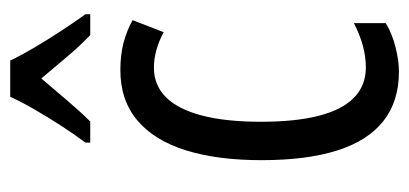

<svg xmlns="http://www.w3.org/2000/svg" viewBox="-236 -570 815 383"><g transform="rotate(-90 171.5 -378.5)"><path d="M220.2 9.8Q161.1 9.8 121.8 -21Q82.5 -51.8 63 -112.8Q43.5 -173.8 43.5 -264.2Q43.5 -352.5 63.2 -415.5Q83 -478.5 123 -512.2Q163.1 -545.9 223.1 -545.9Q253.4 -545.9 277.6 -539.6Q301.8 -533.2 322.8 -521.5L298.8 -459.5Q280.8 -469.2 262.9 -474.1Q245.1 -479 228 -479Q192.9 -479 168.9 -454.8Q145 -430.7 132.6 -383.3Q120.1 -335.9 120.1 -265.1Q120.1 -196.3 132.1 -149.9Q144 -103.5 168.2 -79.8Q192.4 -56.2 228.5 -56.2Q250 -56.2 272.2 -62.3Q294.4 -68.4 316.9 -80.1V-16.6Q296.4 -3.9 269.3 2.9Q242.2 9.8 220.2 9.8ZM242.2 -765.6Q252.9 -743.2 268.8 -716.3Q284.7 -689.5 302 -663.1Q319.3 -636.7 334.5 -615.7V-606H293Q272 -626 250.5 -651.4Q229 -676.8 206.5 -703.6Q184.1 -677.2 161.4 -650.6Q138.7 -624 120.6 -606H78.6V-615.7Q96.2 -639.2 113.3 -665.8Q130.4 -692.4 145.3 -718.3Q160.2 -744.1 169.9 -765.6Z"/></g></svg>

Font: Open Sans Condensed
Style: Regular
Weight: 400
Width: 3
Designer: Monotype Design Team
Foundry: Monotype Imaging Inc.
Version: Version 3.000